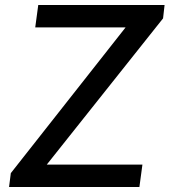

<svg xmlns="http://www.w3.org/2000/svg" viewBox="-20 -743 674 763"><path d="M16 0H534L546 -89H166L628 -670L634 -723H132L120 -634H479L23 -55Z"/></svg>

Font: United Sans Medium
Style: Italic
Weight: 500
Italic angle: -8°
Designer: Pablo Impallari, Rodrigo Fuenzalida (Modified by Dan O. Williams)
Version: Version 1.000;PS 001.000;hotconv 1.0.88;makeotf.lib2.5.64775